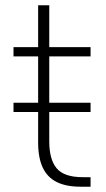

<svg xmlns="http://www.w3.org/2000/svg" viewBox="-20 -705 399 725"><path d="M284 0Q230 0 194.5 -17.5Q159 -35 141.5 -72Q124 -109 124 -167V-282H31V-317H124V-492H31V-527H124V-685H166V-527H322V-492H166V-317H322V-282H166V-171Q166 -103 194 -69.5Q222 -36 292 -36H322V0Z"/></svg>

Font: Onest Thin
Style: Regular
Weight: 250
Designer: Dmitri Voloshin, Andrey Kudryavtsev
Foundry: Dmitri Voloshin, Andrey Kudryavtsev
Version: Version 1.000;gftools[0.9.33]